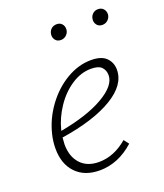

<svg xmlns="http://www.w3.org/2000/svg" viewBox="-115 -670 641 752"><g transform="rotate(-20 205.5 -294.0)"><path d="M370 -344Q370 -281 292.5 -234.5Q215 -188 79 -167Q77 -147 77 -139Q77 -88 104.5 -58Q132 -28 181 -28Q244 -28 300 -76L316 -55Q250 4 173 4Q110 4 74 -33.5Q38 -71 38 -135Q38 -165 45 -193Q59 -252 96 -303Q133 -354 183.5 -384Q234 -414 287 -414Q330 -414 350 -394Q370 -374 370 -344ZM275 -382Q233 -382 193.5 -356Q154 -330 125 -287Q96 -244 84 -196Q84 -194 83 -193Q198 -214 265 -253Q332 -292 332 -335Q332 -355 319.5 -368.5Q307 -382 275 -382ZM175 -563Q177 -576 186 -584Q195 -592 209 -592Q222 -592 230 -583.5Q238 -575 238 -562Q238 -548 228 -538Q218 -528 204 -528Q189 -528 181 -538.5Q173 -549 175 -563ZM348 -563Q350 -576 359 -584Q368 -592 381 -592Q395 -592 403.5 -582.5Q412 -573 411 -558Q409 -545 399.5 -536.5Q390 -528 377 -528Q362 -528 354 -538.5Q346 -549 348 -563Z"/></g></svg>

Font: Ysabeau Light
Style: Italic
Weight: 300
Italic angle: -12°
Designer: Christian Thalmann (Catharsis Fonts)
Version: Version 0.003